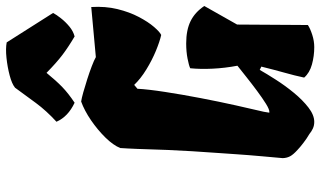

<svg xmlns="http://www.w3.org/2000/svg" viewBox="-231 -812 1053 631"><g transform="rotate(-90 295.5 -496.5)"><path d="M210.4 9.8Q198.7 9.8 189 5.4Q179.2 1 170.4 -6.3Q155.3 -15.1 141.4 -25.9Q127.4 -36.6 118.2 -45.4Q103 -59.1 97.4 -69.6Q91.8 -80.1 91.3 -93.8Q95.2 -136.7 97.4 -161.9Q99.6 -187 101.1 -205.3Q102.5 -223.6 104 -244.9Q105.5 -266.1 107.9 -301.3Q111.8 -352.5 114 -391.8Q116.2 -431.2 118.2 -472.7Q120.1 -514.2 121.6 -571.8Q122.1 -582 123 -602.3Q124 -622.6 124.5 -627.9Q133.8 -650.9 158.9 -676.5Q184.1 -702.1 215.8 -723.9Q247.6 -745.6 277.3 -756.3Q287.6 -754.9 307.6 -749.3Q327.6 -743.7 350.6 -736.3Q373.5 -729 393.3 -721.4Q413.1 -713.9 423.3 -708L587.9 -723.1Q590.8 -676.8 581.1 -637Q571.3 -597.2 555.2 -566.7Q539.1 -536.1 522.7 -517.1Q506.3 -498 496.1 -493.2Q474.6 -498 443.8 -510.7Q413.1 -523.4 382.8 -542Q352.5 -560.5 332 -582L319.3 -571.3Q317.4 -535.6 308.8 -480.2Q300.3 -424.8 288.6 -363.8Q276.9 -302.7 264.6 -247.6Q252.4 -192.4 243.7 -156.2L240.7 -138.2L242.2 -137.7Q251 -137.2 269.8 -148.9Q288.6 -160.6 312 -178Q335.4 -195.3 357.7 -213.1Q379.9 -231 395 -242.7Q387.2 -284.2 385.3 -324.2Q383.3 -364.3 386.7 -397.9Q396 -402.3 418.7 -406.7Q441.4 -411.1 468.3 -411.1Q512.2 -411.1 541.5 -396.7Q570.8 -382.3 591.3 -351.6L530.3 -243.7L528.8 -11.2Q517.1 -3.4 496.6 3.2Q476.1 9.8 456.1 9.8Q426.8 9.8 399.2 2.2Q371.6 -5.4 356 -23.4Q362.8 -55.2 372.1 -87.9Q381.3 -120.6 392.1 -164.1L381.3 -169.4Q368.7 -147 349.1 -116.5Q329.6 -85.9 305.9 -57.1Q282.2 -28.3 257.6 -9.3Q232.9 9.8 210.4 9.8ZM273.4 -777.8Q227.5 -799.3 210.9 -837.4Q247.1 -870.6 272.5 -905Q297.9 -939.5 322.8 -973.6Q335.4 -983.9 363 -991.2Q390.6 -998.5 420.9 -1001.7Q451.2 -1004.9 471.7 -1001L568.4 -848.6Q563 -837.9 551 -822.8Q539.1 -807.6 523.7 -794.9Q508.3 -782.2 491.2 -777.8Q457 -797.9 430.9 -817.6Q404.8 -837.4 371.6 -870.1Q345.7 -838.4 325 -818.4Q304.2 -798.3 273.4 -777.8Z"/></g></svg>

Font: Fruktur
Style: Italic
Weight: 400
Italic angle: -8°
Designer: Viktoriya Grabowska, Eben Sorkin
Foundry: Viktoriya Grabowska
Version: Version 1.008; ttfautohint (v1.8.4.7-5d5b)